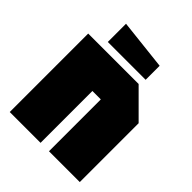

<svg xmlns="http://www.w3.org/2000/svg" viewBox="-204 -849 969 969"><g transform="rotate(45 280.0 -365.0)"><path d="M30 0V-560H390L530 -420V0H310V-370H250V0ZM400 -600H130V-730L400 -700Z"/></g></svg>

Font: Tektur Condensed Black
Style: Regular
Weight: 900
Width: 3
Designer: Adam Jagosz
Foundry: Adam Jagosz
Version: Version 1.005;gftools[0.9.30]